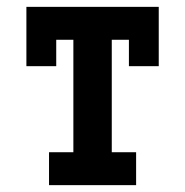

<svg xmlns="http://www.w3.org/2000/svg" viewBox="-20 -540 540 560"><path d="M123 0V-96H194V-424H144V-347H57V-520H443V-347H356V-424H306V-96H377V0Z"/></svg>

Font: Iosevka Curly Slab
Style: Bold
Weight: 700
Monospace: yes
Designer: Belleve Invis
Foundry: Belleve Invis
Version: Version 22.1.2; ttfautohint (v1.8.4)